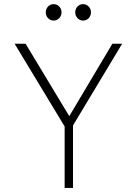

<svg xmlns="http://www.w3.org/2000/svg" viewBox="-20 -932 678 952"><path d="M300.5 0V-305L52.5 -715H107L342.5 -324.5L309.5 -332.5L537 -715H585.5L342 -310V0ZM392 -830Q376 -830 364.5 -841.8Q353 -853.5 353 -870.5Q353 -888 364.5 -899.8Q376 -911.5 392 -911.5Q408 -911.5 419.5 -899.8Q431 -888 431 -870.5Q431 -853.5 419.5 -841.8Q408 -830 392 -830ZM246 -830Q230 -830 218.5 -841.8Q207 -853.5 207 -870.5Q207 -888 218.5 -899.8Q230 -911.5 246 -911.5Q262 -911.5 273.5 -899.8Q285 -888 285 -870.5Q285 -853.5 273.5 -841.8Q262 -830 246 -830Z"/></svg>

Font: Russolo 10pt ExtraLight
Style: Regular
Weight: 200
Designer: Micah Stupak-Hahn
Version: Version 1.000